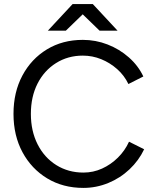

<svg xmlns="http://www.w3.org/2000/svg" viewBox="-20 -907 761 939"><path d="M388 12Q288 12 211 -34.5Q134 -81 90 -162.5Q46 -244 46 -350Q46 -456 89.5 -537.5Q133 -619 209.5 -665.5Q286 -712 385 -712Q448 -712 506 -689.5Q564 -667 610 -626.5Q656 -586 681 -533L608 -496Q588 -538 553 -569Q518 -600 475 -617.5Q432 -635 385 -635Q312 -635 254 -598.5Q196 -562 163.5 -498Q131 -434 131 -350Q131 -266 164 -201Q197 -136 255.5 -99.5Q314 -63 388 -63Q436 -63 479 -82.5Q522 -102 556.5 -136Q591 -170 611 -214L685 -177Q659 -122 613.5 -79Q568 -36 509.5 -12Q451 12 388 12ZM467 -757 336 -884V-887H434L555 -757ZM214 -757 335 -887H433V-884L302 -757Z"/></svg>

Font: Figtree Light
Style: Regular
Weight: 400
Version: Version 2.002